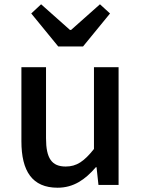

<svg xmlns="http://www.w3.org/2000/svg" viewBox="-20 -842 660 897"><path d="M249 35C324 35 378 -3 428 -61H431L440 22H534V-528H419V-146C373 -88 338 -64 287 -64C222 -64 195 -102 195 -196V-528H80V-182C80 -42 131 35 249 35ZM126 -779 252 -625H368L494 -779L447 -822L312 -702H307L172 -822Z"/></svg>

Font: コーポレート・ロゴ ver3 Medium
Style: Regular
Weight: 500
Designer: [KANA_main] LOGOTYPE.JP [Source Han Sans] Ryoko NISHIZUKA 西塚涼子 (kana, bopomofo & ideographs); Paul D. Hunt (Latin, Greek
Version: Version 12.001;FEAKit 1.0